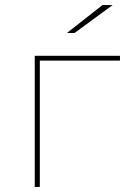

<svg xmlns="http://www.w3.org/2000/svg" viewBox="-20 -737 493 757"><path d="M117 0V-517H453V-498H129L137 -506V0ZM244 -607 384 -717H424L274 -607Z"/></svg>

Font: Montserrat Thin
Style: Regular
Weight: 100
Designer: Julieta Ulanovsky
Foundry: Julieta Ulanovsky
Version: Version 9.000